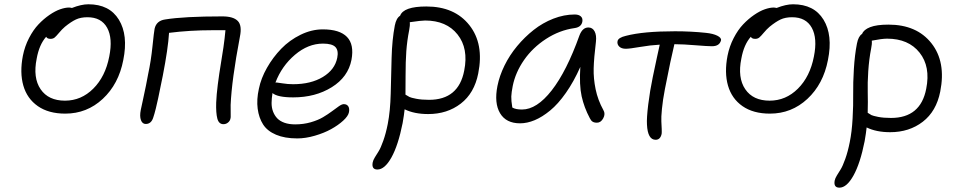

<svg xmlns="http://www.w3.org/2000/svg" viewBox="-20 -573 4446 889"><path d="M282.2 -46.9Q205.1 -46.9 155.3 -81.5Q105.5 -116.2 88.1 -176.5Q70.8 -236.8 85.9 -314.9Q94.7 -358.9 114.5 -397Q134.3 -435.1 158.2 -460.2Q182.1 -485.4 208.7 -503.7Q235.4 -522 258.5 -530Q281.7 -538.1 299.8 -538.1Q305.2 -538.1 313 -536.1Q356.4 -553.2 389.2 -553.2Q486.8 -553.2 530.5 -481.7Q574.2 -410.2 550.8 -294.9Q529.3 -183.6 455.8 -115.2Q382.3 -46.9 282.2 -46.9ZM149.9 -301.8Q131.8 -212.9 168 -159.9Q204.1 -106.9 280.8 -106.9Q356 -106.9 411.9 -162.6Q467.8 -218.3 485.8 -311Q502.9 -395.5 476.1 -444.3Q449.2 -493.2 384.8 -493.2Q353.5 -493.2 331.3 -482.7Q309.1 -472.2 280.8 -449.2Q266.6 -437 253.7 -421.4Q240.7 -405.8 233.2 -399.4Q225.6 -393.1 213.9 -393.1Q198.2 -393.1 193.8 -402.8Q161.6 -366.7 149.9 -301.8Z M1014.6 2Q993.2 2 986.3 -23.9Q979.5 -49.8 981 -98.1Q982.4 -133.8 988.5 -182.1Q994.6 -230.5 1003.9 -286.1Q1013.2 -341.8 1014.6 -354Q1020.5 -395 1023.9 -433.1H962.9Q859.4 -433.1 762.7 -420.9Q758.3 -348.6 733.9 -223.1Q731.4 -211.4 724.1 -175.5Q716.8 -139.6 712.4 -118.2Q708 -96.7 701.4 -70.3Q694.8 -43.9 689.9 -29.8Q680.7 1 654.8 1Q639.2 1 632.6 -16.8Q626 -34.7 631.8 -64Q634.8 -77.6 642.1 -111.8Q649.4 -146 655.8 -176.8Q662.1 -207.5 666 -230Q679.2 -291.5 686 -358.4Q692.9 -425.3 695.8 -439.9Q704.1 -477.1 744.6 -482.9Q831.5 -497.1 1009.8 -497.1Q1060.1 -497.1 1080.8 -476.1Q1101.6 -455.1 1090.8 -402.8Q1052.7 -202.1 1047.9 -86.9Q1047.4 -79.1 1048.1 -52.5Q1048.8 -25.9 1046.9 -23.9Q1045.4 -13.7 1036.1 -5.9Q1026.9 2 1014.6 2Z M1356.4 67.9Q1298.3 67.9 1258.1 50.8Q1217.8 33.7 1198.2 3.2Q1178.7 -27.3 1173.1 -69.6Q1167.5 -111.8 1178.7 -162.1Q1188.5 -210.4 1216.1 -259Q1243.7 -307.6 1282.2 -347.4Q1320.8 -387.2 1371.8 -412.1Q1422.9 -437 1474.6 -437Q1552.7 -437 1586.7 -401.9Q1620.6 -366.7 1607.4 -295.9Q1591.8 -216.3 1516.1 -169.2Q1440.4 -122.1 1337.4 -122.1Q1265.1 -122.1 1241.7 -142.1Q1237.8 -118.2 1237.5 -96.7Q1237.3 -75.2 1244.1 -56.9Q1251 -38.6 1263.4 -25.4Q1275.9 -12.2 1297.1 -4.6Q1318.4 2.9 1346.7 2.9Q1384.8 2.9 1418.7 -6.8Q1452.6 -16.6 1475.6 -30.3Q1498.5 -43.9 1516.8 -57.6Q1535.2 -71.3 1549.1 -81.1Q1563 -90.8 1571.8 -90.8Q1585.9 -90.8 1592.5 -80.8Q1599.1 -70.8 1595.7 -53.2Q1592.3 -35.6 1569.1 -14.4Q1545.9 6.8 1513.2 24.9Q1480.5 43 1437.7 55.4Q1395 67.9 1356.4 67.9ZM1261.7 -190.9Q1265.6 -190.9 1288.8 -187Q1312 -183.1 1337.4 -183.1Q1419.4 -183.1 1474.9 -216.6Q1530.3 -250 1541.5 -305.2Q1548.3 -338.9 1533.2 -355Q1518.1 -371.1 1475.6 -371.1Q1406.7 -371.1 1345.7 -319.3Q1284.7 -267.6 1255.4 -190.9Z M1727.5 211.9Q1699.7 211.9 1705.6 179.2Q1707.5 168.9 1715.8 155.3Q1724.1 141.6 1733.4 127Q1742.7 112.3 1754.6 78.9Q1766.6 45.4 1775.4 1Q1787.1 -58.6 1789.1 -139.6Q1791 -220.7 1793.2 -304.9Q1795.4 -389.2 1808.1 -455.1Q1814.9 -489.3 1832.5 -500Q1848.1 -543 1954.1 -543Q2085 -543 2153.3 -456.5Q2221.7 -370.1 2194.3 -232.9Q2176.3 -141.6 2113.5 -93.3Q2050.8 -44.9 1962.4 -44.9Q1898.4 -44.9 1853.5 -66.9Q1851.1 -42 1844.2 -2.9Q1823.7 100.1 1792.5 156Q1761.2 211.9 1727.5 211.9ZM1874.5 -433.1Q1864.7 -383.3 1861.3 -335.7Q1857.9 -288.1 1857.9 -221.9Q1857.9 -155.8 1857.4 -134.8Q1869.6 -127.4 1876 -124Q1882.3 -120.6 1907.2 -115.7Q1932.1 -110.8 1966.3 -110.8Q2103.5 -110.8 2129.4 -246.1Q2149.9 -348.6 2098.6 -413.3Q2047.4 -478 1948.2 -478Q1930.7 -478 1877.4 -470.2Q1878.9 -454.1 1874.5 -433.1Z M2388.2 -2Q2323.2 -2 2295.4 -48.8Q2267.6 -95.7 2283.2 -174.8Q2292.5 -221.7 2315.9 -269.5Q2339.4 -317.4 2374.3 -359.4Q2409.2 -401.4 2450.9 -434.3Q2492.7 -467.3 2542.2 -486.6Q2591.8 -505.9 2641.1 -505.9Q2659.7 -505.9 2669.4 -497.1Q2679.2 -488.3 2676.3 -472.2Q2671.4 -447.3 2640.1 -442.9Q2570.3 -433.1 2508.3 -392.8Q2446.3 -352.5 2406.5 -295.2Q2366.7 -237.8 2354 -174.8Q2348.1 -144.5 2347.4 -126.2Q2346.7 -107.9 2352.1 -75.2Q2367.2 -65.9 2397 -65.9Q2465.3 -65.9 2534.4 -154.3Q2603.5 -242.7 2663.1 -409.2Q2677.2 -445.8 2704.1 -445.8Q2723.6 -445.8 2733.2 -427.7Q2742.7 -409.7 2739.3 -379.9Q2730 -303.2 2728.8 -256.6Q2727.5 -210 2737.8 -159.9Q2748 -109.9 2773.9 -63Q2784.2 -45.9 2773.2 -25.4Q2762.2 -4.9 2744.1 -4.9Q2731 -4.9 2723.6 -9.8Q2716.3 -14.6 2710.9 -25.9Q2684.6 -75.2 2673.1 -127.2Q2661.6 -179.2 2667 -263.2Q2636.7 -194.8 2600.3 -143.1Q2564 -91.3 2527.3 -61.3Q2490.7 -31.2 2455.8 -16.6Q2420.9 -2 2388.2 -2Z M3015.6 74.2Q2979 74.2 2975.6 3.9Q2973.6 -24.9 2981.4 -88.9Q2989.3 -152.8 3002.4 -215.8Q3009.8 -252.4 3021.7 -307.1Q3033.7 -361.8 3034.7 -366.2Q2990.7 -363.8 2942.9 -355.5Q2895 -347.2 2877.4 -347.2Q2857.4 -347.2 2846.9 -357.7Q2836.4 -368.2 2839.4 -382.8Q2842.8 -398.9 2878.4 -407.2Q2959 -428.2 3105.5 -428.2Q3179.7 -428.2 3248.5 -420.9Q3281.7 -417.5 3301.3 -407.7Q3320.8 -397.9 3318.4 -386.2Q3311.5 -358.9 3276.4 -358.9Q3256.3 -358.9 3199.5 -363.5Q3142.6 -368.2 3108.4 -368.2H3102.5Q3086.9 -304.7 3058.6 -160.2Q3048.8 -109.4 3044.9 -68.8Q3041 -28.3 3042.2 -10.7Q3043.5 6.8 3043.9 24.4Q3044.4 42 3043.5 46.9Q3037.6 74.2 3015.6 74.2Z M3544.9 -46.9Q3467.8 -46.9 3418 -81.5Q3368.2 -116.2 3350.8 -176.5Q3333.5 -236.8 3348.6 -314.9Q3357.4 -358.9 3377.2 -397Q3397 -435.1 3420.9 -460.2Q3444.8 -485.4 3471.4 -503.7Q3498 -522 3521.2 -530Q3544.4 -538.1 3562.5 -538.1Q3567.9 -538.1 3575.7 -536.1Q3619.1 -553.2 3651.9 -553.2Q3749.5 -553.2 3793.2 -481.7Q3836.9 -410.2 3813.5 -294.9Q3792 -183.6 3718.5 -115.2Q3645 -46.9 3544.9 -46.9ZM3412.6 -301.8Q3394.5 -212.9 3430.7 -159.9Q3466.8 -106.9 3543.5 -106.9Q3618.7 -106.9 3674.6 -162.6Q3730.5 -218.3 3748.5 -311Q3765.6 -395.5 3738.8 -444.3Q3711.9 -493.2 3647.5 -493.2Q3616.2 -493.2 3594 -482.7Q3571.8 -472.2 3543.5 -449.2Q3529.3 -437 3516.4 -421.4Q3503.4 -405.8 3495.8 -399.4Q3488.3 -393.1 3476.6 -393.1Q3460.9 -393.1 3456.5 -402.8Q3424.3 -366.7 3412.6 -301.8Z M4101.6 39.1Q4037.6 39.1 3992.7 17.1Q3990.2 42 3983.4 81.1Q3962.9 184.1 3931.6 240Q3900.4 295.9 3866.7 295.9Q3838.9 295.9 3844.7 263.2Q3846.7 252.9 3855 239.3Q3863.3 225.6 3872.6 210.9Q3881.8 196.3 3893.8 162.8Q3905.8 129.4 3914.6 85Q3924.3 37.6 3927.7 -24.4Q3931.2 -86.4 3930.4 -137.7Q3929.7 -189 3933.6 -253.7Q3937.5 -318.4 3947.8 -371.1Q3954.6 -405.8 3971.7 -416Q3979 -435.5 4009 -447.3Q4039.1 -459 4093.8 -459Q4224.6 -459 4292.7 -372.8Q4360.8 -286.6 4333.5 -148.9Q4315.4 -57.6 4252.7 -9.3Q4189.9 39.1 4101.6 39.1ZM4013.7 -349.1Q4003.9 -298.8 4000.2 -243.4Q3996.6 -188 3997.8 -145.5Q3999 -103 3997.6 -50.8Q4008.3 -43.5 4015.1 -40Q4022 -36.6 4046.4 -31.7Q4070.8 -26.9 4105.5 -26.9Q4242.7 -26.9 4268.6 -162.1Q4289.1 -264.6 4237.8 -329.3Q4186.5 -394 4087.4 -394Q4064 -394 4016.6 -384.8Q4018.1 -369.1 4013.7 -349.1Z"/></svg>

Font: Shantell Sans Bouncy
Style: Italic
Weight: 300
Italic angle: -11.31°
Designer: Stephen Nixon, Anya Danilova, Shantell Martin
Foundry: Arrow Type
Version: Version 1.006;[9816181b4]